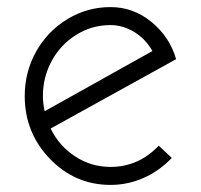

<svg xmlns="http://www.w3.org/2000/svg" viewBox="-20 -522 567 542"><path d="M292 0Q340.8 0 385.5 -19.8Q430.2 -39.6 464.8 -76.2L428.2 -110.8Q371.1 -50.8 292 -50.8Q237.3 -50.8 191.9 -80.6Q146.5 -110.4 123 -159.2L477.1 -355Q459.5 -417 408.2 -459.5Q356.9 -502 292 -502Q226.1 -502 170.2 -468Q114.3 -434.1 82 -376.5Q49.8 -318.8 49.8 -251Q49.8 -147.5 120.8 -73.7Q191.9 0 292 0ZM292 -451.2Q327.1 -451.2 359.1 -431.6Q391.1 -412.1 410.2 -377.9L106 -208Q101.1 -231.4 101.1 -251Q101.1 -303.7 125.7 -349.6Q150.4 -395.5 194.6 -423.3Q238.8 -451.2 292 -451.2Z"/></svg>

Font: Comic Neue Angular
Style: Regular
Weight: 400
Designer: Craig Rozynski
Foundry: Craig Rozynski
Version: Version 2.003